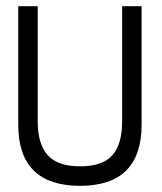

<svg xmlns="http://www.w3.org/2000/svg" viewBox="-20 -590 523 621"><path d="M239 11Q39 11 39 -187V-570H102V-197Q102 -124 134.5 -88Q167 -52 239 -52Q311 -52 343 -87.5Q375 -123 375 -197V-570H438V-187Q438 11 239 11Z"/></svg>

Font: Charger Pro
Style: Lit
Weight: 300
Designer: Jasper
Foundry: Cannot Into Space Fonts
Version: Version 1.09